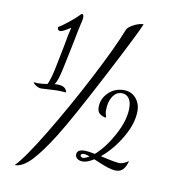

<svg xmlns="http://www.w3.org/2000/svg" viewBox="-88 -798 874 962"><g transform="rotate(10 349.0 -316.5)"><path d="M481 -675Q486 -690 514 -705Q542 -720 565 -720Q546 -672 421 -432.5Q296 -193 236 -97Q179 -6 135 40.5Q91 87 51 87Q95 43 184 -104Q273 -251 359.5 -417.5Q446 -584 481 -675ZM72 -338H84L93 -337Q115 -337 143 -342Q156 -371 166 -417.5Q176 -464 190 -537Q203 -612 211 -640Q171 -614 160 -614Q152 -614 148.5 -618Q145 -622 145 -632Q159 -639 192 -665Q225 -691 250 -717H256Q261 -712 261 -701Q261 -690 255 -668Q248 -639 237 -580L218 -488L205 -426Q198 -395 192 -376.5Q186 -358 177 -347Q182 -348 190 -348Q212 -348 225 -341Q238 -334 242 -316Q216 -318 199 -318Q181 -318 153 -316Q127 -314 115 -314Q104 -314 92 -320.5Q80 -327 72 -338ZM458 -3 439 -11Q407 10 383 10Q366 10 355.5 2Q345 -6 345 -19Q345 -45 386 -45Q402 -45 437 -38Q486 -81 526.5 -156Q567 -231 567 -293Q567 -327 553.5 -344Q540 -361 518 -361Q489 -361 471.5 -333Q454 -305 454 -263Q454 -247 461 -227H453Q433 -233 424 -243Q415 -253 415 -273Q415 -315 447 -346.5Q479 -378 526 -378Q563 -378 586.5 -351.5Q610 -325 610 -286Q610 -223 568 -151Q526 -79 469 -32L477 -30Q545 -14 568 -14Q584 -14 612 -32Q604 -2 590.5 12Q577 26 555 26Q537 26 513.5 18.5Q490 11 458 -3ZM413 -21Q395 -28 382 -28Q375 -28 371.5 -25Q368 -22 368 -18Q368 -14 372.5 -11Q377 -8 382 -8Q392 -8 413 -21Z"/></g></svg>

Font: Dancing Script
Style: Regular
Weight: 400
Designer: Pablo Impallari
Foundry: Pablo Impallari
Version: Version 2.000